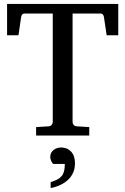

<svg xmlns="http://www.w3.org/2000/svg" viewBox="-20 -691 639 979"><path d="M523.9 -511.2 509.8 -605Q508.3 -612.8 504.2 -617.4Q500 -622.1 493.2 -622.1H350.1V-68.8Q350.1 -61.5 355.2 -54.7Q360.4 -47.9 371.1 -46.9L435.1 -43V0H164.1V-43L228 -46.9Q238.8 -47.9 243.9 -54.7Q249 -61.5 249 -68.8V-622.1H105Q98.1 -622.1 93.5 -617.4Q88.9 -612.8 87.9 -605L74.2 -511.2H16.1V-670.9H583V-511.2ZM362.3 142.1Q362.3 168 353 189Q343.8 210 327.1 225.6Q310.5 241.2 287.8 252Q265.1 262.7 238.3 268.1V237.8Q258.3 231.4 272 224.4Q285.6 217.3 294.2 207Q302.7 196.8 306.6 181.9Q310.5 167 310.5 145H251.5Q250.5 144 247.8 141.1Q245.1 138.2 242.7 133.3Q240.2 128.4 238.3 122.1Q236.3 115.7 236.3 107.9Q236.3 97.7 240.7 88.9Q245.1 80.1 252.9 74Q260.7 67.9 270.5 64.5Q280.3 61 291.5 61Q323.2 61 342.8 82.3Q362.3 103.5 362.3 142.1Z"/></svg>

Font: Charis SIL Phon
Style: Regular
Weight: 400
Foundry: SIL International
Version: Version 5.000